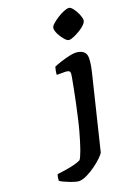

<svg xmlns="http://www.w3.org/2000/svg" viewBox="-332 -829 800 1102"><g transform="rotate(-20 67.5 -277.5)"><path d="M-48 200Q-55 200 -71 195.5Q-87 191 -104.5 184Q-122 177 -137 170Q-152 163 -157 158Q-157 149 -154.5 135.5Q-152 122 -150 120Q-127 117 -99.5 113Q-72 109 -46.5 102.5Q-21 96 -5 88Q0 81 6 68Q12 55 19 35.5Q26 16 34 -10Q42 -36 51 -68.5Q60 -101 69 -141Q79 -184 88 -226.5Q97 -269 104 -305.5Q111 -342 115.5 -366.5Q120 -391 120 -397Q120 -409 112 -413Q104 -417 90 -417H40Q40 -430 43 -442.5Q46 -455 48 -464Q63 -471 89 -479.5Q115 -488 140.5 -494Q166 -500 179 -500Q211 -500 229 -486.5Q247 -473 247 -447Q247 -437 246 -424.5Q245 -412 242 -396Q239 -380 234 -359L125 87Q121 97 101.5 116Q82 135 55.5 154Q29 173 1.5 186.5Q-26 200 -48 200ZM176 -581Q165 -581 150 -598Q135 -615 124 -636.5Q113 -658 113 -674Q113 -685 127.5 -698.5Q142 -712 163 -725.5Q184 -739 203.5 -747Q223 -755 234 -755Q246 -755 259.5 -737.5Q273 -720 282.5 -698Q292 -676 292 -661Q292 -649 278.5 -635Q265 -621 245 -609Q225 -597 206.5 -589Q188 -581 176 -581Z"/></g></svg>

Font: Texturina Medium 12pt ExtraBold
Style: Italic
Weight: 800
Italic angle: -11°
Version: Version 1.002